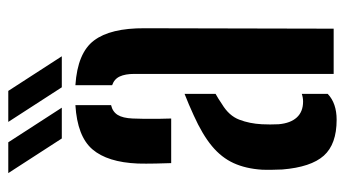

<svg xmlns="http://www.w3.org/2000/svg" viewBox="-200 -606 813 452"><g transform="rotate(-90 206.0 -379.5)"><path d="M33.5 -121Q33 -132 32.8 -145Q32.5 -158 33 -169Q35.5 -207 48.5 -235.5Q61.5 -264 88.5 -286.5Q115.5 -309 161 -329.5Q174 -335.5 186.5 -340.8Q199 -346 211.5 -351V-278Q206 -275 200 -271.2Q194 -267.5 187.5 -263Q160 -246.5 150.8 -222.2Q141.5 -198 140 -169Q139.5 -159.5 139.5 -149.5Q139.5 -139.5 140 -129.5Q142.5 -101.5 156 -86.8Q169.5 -72 193.5 -72Q202.5 -72 211.5 -75V-14Q189.5 7 150.5 7Q93 7 66 -23.2Q39 -53.5 33.5 -121ZM48.5 -382.5Q48 -394.5 47.5 -418.8Q47 -443 47.5 -461Q50.5 -532.5 81 -568Q111.5 -603.5 185 -608V-524Q169.5 -520.5 162 -508.5Q154.5 -496.5 153.5 -473Q153 -463.5 152.8 -446.5Q152.5 -429.5 152.8 -412Q153 -394.5 153.5 -382.5ZM258.5 0V-469.5Q258.5 -490.5 252.5 -503.5Q246.5 -516.5 232 -521.5V-608Q308 -603 337.2 -564.2Q366.5 -525.5 366 -445L365 0ZM106.5 -640 25 -766H97.5L179 -640ZM227 -640 145.5 -766H218.5L300 -640Z"/></g></svg>

Font: Big Shoulders Stencil Display Thin
Style: Bold
Weight: 700
Version: Version 2.001